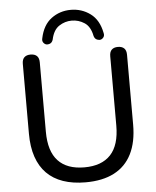

<svg xmlns="http://www.w3.org/2000/svg" viewBox="-61 -988 854 1048"><g transform="rotate(-5 365.5 -463.5)"><path d="M366 9Q296 9 242.5 -9.5Q189 -28 153 -64.5Q117 -101 98.5 -155.5Q80 -210 80 -282V-665Q80 -689 92 -700.5Q104 -712 126 -712Q149 -712 161 -700.5Q173 -689 173 -665V-285Q173 -178 222 -125.5Q271 -73 366 -73Q461 -73 510 -125.5Q559 -178 559 -285V-665Q559 -689 571 -700.5Q583 -712 605 -712Q627 -712 639 -700.5Q651 -689 651 -665V-282Q651 -187 618.5 -122Q586 -57 522.5 -24Q459 9 366 9ZM221 -759Q210 -760 202 -770Q194 -780 198 -795Q213 -867 259.5 -901.5Q306 -936 366 -936Q426 -936 473 -901.5Q520 -867 534 -795Q538 -780 530 -770Q522 -760 511 -759Q502 -759 495 -762Q488 -765 484 -770.5Q480 -776 478 -783Q468 -835 436 -856Q404 -877 366 -877Q329 -877 297 -856Q265 -835 254 -783Q252 -776 248 -770.5Q244 -765 237.5 -762Q231 -759 221 -759Z"/></g></svg>

Font: Nunito ExtraLight Medium
Style: Regular
Weight: 500
Version: Version 3.602